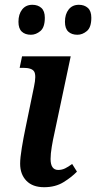

<svg xmlns="http://www.w3.org/2000/svg" viewBox="-20 -771 401 801"><path d="M164 10Q116 10 90 -17Q64 -44 64 -88Q64 -112 71 -154.5Q78 -197 86 -235L122 -410Q132 -457 122.5 -472.5Q113 -488 77 -488H62L72 -536H275L207 -215Q201 -189 196 -159Q191 -129 191 -108Q191 -62 223 -62Q238 -62 251.5 -68.5Q265 -75 281 -87L301 -55Q279 -32 245 -11Q211 10 164 10ZM303 -626Q279 -626 265 -639Q251 -652 251 -680Q251 -712 266.5 -731.5Q282 -751 309 -751Q332 -751 346.5 -738Q361 -725 361 -697Q361 -657 342.5 -641.5Q324 -626 303 -626ZM109 -626Q85 -626 71 -639Q57 -652 57 -680Q57 -712 72.5 -731.5Q88 -751 115 -751Q138 -751 152.5 -738Q167 -725 167 -697Q167 -657 148.5 -641.5Q130 -626 109 -626Z"/></svg>

Font: Noto Serif SemiCondensed SemiBold
Style: Italic
Weight: 600
Width: 4
Italic angle: -12°
Designer: Monotype Design Team
Foundry: Monotype Imaging Inc.
Version: Version 2.014; ttfautohint (v1.8.4.7-5d5b)